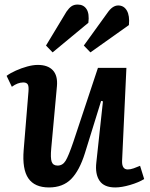

<svg xmlns="http://www.w3.org/2000/svg" viewBox="-20 -809 658 843"><path d="M9 -476Q25 -488 49.5 -499Q74 -510 99.5 -517Q125 -524 146 -524Q190 -524 212 -500.5Q234 -477 230 -431L205 -158Q201 -115 207 -98.5Q213 -82 233 -82Q255 -82 268 -103Q281 -124 302 -186L410 -511H535L516 -102Q515 -65 541 -65Q553 -65 567 -70Q581 -75 595 -81L613 -23Q589 -8 551.5 3Q514 14 486 14Q437 14 417 -15.5Q397 -45 403 -96L432 -364L424 -366L353 -137Q329 -60 292.5 -23Q256 14 195 14Q132 14 104.5 -26Q77 -66 84 -151L105 -407Q107 -431 101.5 -439Q96 -447 82 -447Q58 -447 32 -428ZM272 -758Q283 -774 294 -781.5Q305 -789 321 -789Q347 -789 360 -769Q373 -749 368 -709L211 -579L182 -609ZM452 -753Q474 -785 499 -785Q524 -785 537 -762.5Q550 -740 546 -699L377 -579L348 -609Z"/></svg>

Font: Literata 12pt SemiBold
Style: Italic
Weight: 600
Italic angle: -2°
Designer: Latin by Veronika Burian and Jose Scaglione. Greek by Irene Vlachou. Cyrillic by Vera Evstafieva
Foundry: TypeTogether
Version: Version 3.002